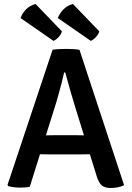

<svg xmlns="http://www.w3.org/2000/svg" viewBox="-20 -931 657 958"><path d="M242.5 -683Q256 -685 276 -686Q296 -687 310.5 -687Q324 -687 344 -686Q364 -685 376.5 -682.5L599 -7.5Q586.5 0 568 3.5Q549.5 7 531.5 7Q503.5 7 488 -5.8Q472.5 -18.5 461.5 -55L359 -384Q345.5 -427 331.2 -477.5Q317 -528 305.5 -569.5H300Q295 -546.5 287.8 -518.2Q280.5 -490 273 -463.2Q265.5 -436.5 259.5 -416L128.5 1Q117.5 3.5 104.8 4.2Q92 5 78 5Q63.5 5 48 3Q32.5 1 21.5 -2L17.5 -8.5ZM234 -160.5Q229 -160.5 215.8 -160.8Q202.5 -161 189 -161.2Q175.5 -161.5 170.5 -161.5H114L150 -255.5H200Q205 -255.5 217 -255.8Q229 -256 240.8 -256.2Q252.5 -256.5 257.5 -256.5H352Q357.5 -256.5 369.2 -256.2Q381 -256 393.5 -255.8Q406 -255.5 411 -255.5H462L493 -161.5H437Q431.5 -161.5 418 -161.2Q404.5 -161 391 -160.8Q377.5 -160.5 372.5 -160.5ZM157.5 -911 289 -774.5Q285 -759.5 272.8 -746.2Q260.5 -733 247 -727L82.5 -841Q91 -865 110.2 -884.5Q129.5 -904 157.5 -911ZM344 -911 475.5 -774.5Q471.5 -760.5 459.2 -746.8Q447 -733 433 -727L268.5 -841Q277.5 -865 296.8 -884.5Q316 -904 344 -911Z"/></svg>

Font: Signika Light Medium
Style: Regular
Weight: 500
Version: Version 2.003;gftools[0.9.32]